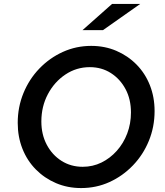

<svg xmlns="http://www.w3.org/2000/svg" viewBox="-20 -944 836 975"><path d="M392 11Q323 11 264.5 -14Q206 -39 162 -83.5Q118 -128 94 -188.5Q70 -249 70 -320Q70 -400 99 -471Q128 -542 180 -596Q232 -650 299.5 -680.5Q367 -711 443 -711Q512 -711 570.5 -686Q629 -661 673 -616.5Q717 -572 741 -511.5Q765 -451 765 -380Q765 -300 736 -229Q707 -158 655 -104Q603 -50 536 -19.5Q469 11 392 11ZM400 -97Q451 -97 495 -118.5Q539 -140 573 -178Q607 -216 626 -266Q645 -316 645 -373Q645 -440 617.5 -491.5Q590 -543 543 -573Q496 -603 436 -603Q368 -603 312 -565.5Q256 -528 223 -465.5Q190 -403 190 -327Q190 -261 217.5 -209Q245 -157 292.5 -127Q340 -97 400 -97ZM399 -791 549 -924H692L503 -791Z"/></svg>

Font: Red Hat Text Medium
Style: Italic
Weight: 500
Italic angle: -12°
Designer: Pentagram, MCKL
Foundry: Pentagram, MCKL
Version: Version 1.023; ttfautohint (v1.8.3)